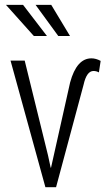

<svg xmlns="http://www.w3.org/2000/svg" viewBox="-20 -781 442 801"><path d="M392.6 -479Q381.8 -484.9 370.1 -484.9Q341.3 -484.9 328.6 -427.2L213.9 0H169.4L23.9 -528.3H83L180.2 -133.3L191.4 -81.5H192.9L272.5 -437Q299.8 -537.6 361.3 -537.6Q380.4 -537.6 399.9 -526.9ZM272 -630.9H223.1L128.4 -760.7H193.8ZM175.8 -630.9H121.1L4.9 -760.7H76.2Z"/></svg>

Font: RobotoCondensed-Light
Style: Light
Weight: 300
Designer: Google
Version: Version 1.200311; 2013